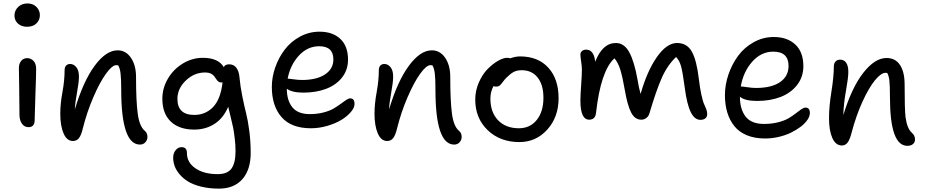

<svg xmlns="http://www.w3.org/2000/svg" viewBox="-20 -780 5423 1126"><path d="M138.2 -623Q106 -623 85.4 -641.6Q64.9 -660.2 64.9 -688Q64.9 -718.8 86.7 -739.3Q108.4 -759.8 141.1 -759.8Q174.3 -759.8 194.1 -739Q213.9 -718.3 213.9 -690.9Q213.9 -662.6 193.8 -642.8Q173.8 -623 138.2 -623ZM147 -34.2Q123 -34.2 108.6 -54.7Q94.2 -75.2 94.2 -106.9Q94.2 -192.4 92.5 -272Q90.8 -351.6 90.8 -380.9Q90.8 -406.2 104 -422.6Q117.2 -439 139.2 -439Q161.1 -439 176.3 -423.1Q191.4 -407.2 191.9 -378.9Q192.4 -349.1 187.7 -224.9Q183.1 -100.6 183.1 -73.2Q183.1 -55.2 174.1 -44.7Q165 -34.2 147 -34.2Z M800.8 67.9Q690.9 67.9 690.9 -253.9Q690.9 -318.8 687 -349.9Q683.1 -380.9 672.9 -397Q669.9 -397.9 661.6 -397.9Q637.7 -397.9 601.3 -347.4Q564.9 -296.9 527.3 -209.7Q489.7 -122.6 465.8 -26.9Q456.1 13.7 442.9 30.3Q429.7 46.9 407.7 46.9Q372.1 46.9 352.8 2.4Q333.5 -42 333.5 -113.8Q333.5 -170.9 346.2 -239.7Q358.9 -308.6 358.9 -369.1Q358.9 -385.3 367.4 -395Q376 -404.8 391.6 -404.8Q412.1 -404.8 427.5 -386Q442.9 -367.2 442.9 -331.1Q442.9 -297.4 431.9 -238.8Q420.9 -180.2 418.9 -138.2Q468.3 -303.7 535.2 -394.3Q602.1 -484.9 669.9 -484.9Q718.3 -484.9 748 -440.9Q777.8 -397 777.8 -329.1Q777.8 -188.5 787.6 -114.3Q797.4 -40 828.6 -13.2Q844.7 -0.5 844.7 22.9Q844.7 41 832.5 54.4Q820.3 67.9 800.8 67.9Z M1264.2 326.2Q1206.5 326.2 1159.4 314.5Q1112.3 302.7 1082.5 284.2Q1052.7 265.6 1032.5 241.2Q1012.2 216.8 1003.9 192.9Q995.6 168.9 995.6 145Q995.6 119.1 1009.8 101.1Q1023.9 83 1045.4 83Q1076.2 83 1076.2 117.2Q1076.2 172.9 1126 207Q1175.8 241.2 1256.3 241.2Q1314.5 241.2 1337.9 208Q1361.3 174.8 1361.3 106.9Q1361.3 69.3 1356.4 29.5Q1351.6 -10.3 1347.2 -31.5Q1342.8 -52.7 1332 -97.4Q1321.3 -142.1 1318.4 -153.8Q1290 -86.9 1238 -53.5Q1186 -20 1119.1 -20Q1031.2 -20 981.7 -66.9Q932.1 -113.8 932.1 -201.2Q932.1 -263.7 965.1 -319.3Q998 -375 1053 -408Q1107.9 -440.9 1169.4 -440.9Q1260.3 -440.9 1292.5 -386.2Q1299.3 -402.8 1324.2 -402.8Q1351.6 -402.8 1366.7 -381.6Q1381.8 -360.4 1384.3 -328.1Q1389.2 -273.9 1400.9 -216.1Q1412.6 -158.2 1423.1 -116.9Q1433.6 -75.7 1441.9 -13.2Q1450.2 49.3 1450.2 117.2Q1450.2 215.3 1401.4 270.8Q1352.5 326.2 1264.2 326.2ZM1020.5 -200.2Q1020.5 -106 1119.1 -106Q1185.5 -106 1230 -152.6Q1274.4 -199.2 1285.2 -297.9Q1281.2 -295.9 1278.3 -295.9Q1267.6 -295.9 1260.3 -302Q1252.9 -308.1 1247.6 -316.7Q1242.2 -325.2 1235.4 -334Q1228.5 -342.8 1215.6 -348.9Q1202.6 -355 1183.6 -355Q1118.7 -355 1069.6 -307.6Q1020.5 -260.3 1020.5 -200.2Z M1803.2 -27.8Q1688 -27.8 1631.1 -93.3Q1574.2 -158.7 1574.2 -270Q1574.2 -327.6 1594.2 -385Q1614.3 -442.4 1649.7 -489Q1685.1 -535.6 1738.8 -564.9Q1792.5 -594.2 1854 -594.2Q1930.7 -594.2 1975.8 -552Q2021 -509.8 2021 -430.2Q2021 -370.1 1986.1 -325.7Q1951.2 -281.2 1892.3 -259Q1833.5 -236.8 1759.3 -236.8Q1691.9 -236.8 1662.1 -259.8Q1662.1 -191.4 1694.3 -151.1Q1726.6 -110.8 1796.9 -110.8Q1840.3 -110.8 1877 -120.4Q1913.6 -129.9 1936.8 -143.6Q1960 -157.2 1977.8 -170.7Q1995.6 -184.1 2009.8 -193.6Q2023.9 -203.1 2034.2 -203.1Q2059.1 -203.1 2059.1 -169.9Q2059.1 -148.4 2037.8 -123.3Q2016.6 -98.1 1982.4 -77.1Q1948.2 -56.2 1900.1 -42Q1852.1 -27.8 1803.2 -27.8ZM1669.9 -318.8Q1675.8 -318.8 1701.9 -314.9Q1728 -311 1752 -311Q1836.9 -311 1886 -343.5Q1935.1 -376 1935.1 -431.2Q1935.1 -508.8 1852.1 -508.8Q1783.7 -508.8 1733.2 -454.3Q1682.6 -399.9 1667 -318.8Z M2643.6 67.9Q2533.7 67.9 2533.7 -253.9Q2533.7 -318.8 2529.8 -349.9Q2525.9 -380.9 2515.6 -397Q2512.7 -397.9 2504.4 -397.9Q2480.5 -397.9 2444.1 -347.4Q2407.7 -296.9 2370.1 -209.7Q2332.5 -122.6 2308.6 -26.9Q2298.8 13.7 2285.6 30.3Q2272.5 46.9 2250.5 46.9Q2214.8 46.9 2195.6 2.4Q2176.3 -42 2176.3 -113.8Q2176.3 -170.9 2189 -239.7Q2201.7 -308.6 2201.7 -369.1Q2201.7 -385.3 2210.2 -395Q2218.8 -404.8 2234.4 -404.8Q2254.9 -404.8 2270.3 -386Q2285.6 -367.2 2285.6 -331.1Q2285.6 -297.4 2274.7 -238.8Q2263.7 -180.2 2261.7 -138.2Q2311 -303.7 2377.9 -394.3Q2444.8 -484.9 2512.7 -484.9Q2561 -484.9 2590.8 -440.9Q2620.6 -397 2620.6 -329.1Q2620.6 -188.5 2630.4 -114.3Q2640.1 -40 2671.4 -13.2Q2687.5 -0.5 2687.5 22.9Q2687.5 41 2675.3 54.4Q2663.1 67.9 2643.6 67.9Z M3025.9 53.2Q2912.6 53.2 2839.8 -16.8Q2767.1 -86.9 2767.1 -195.8Q2767.1 -247.6 2787.8 -295.4Q2808.6 -343.3 2838.6 -374Q2868.7 -404.8 2899.9 -422.9Q2931.2 -440.9 2954.1 -440.9Q2964.8 -440.9 2972.2 -438Q3003.4 -449.2 3029.8 -449.2Q3135.3 -449.2 3195.6 -383.1Q3255.9 -316.9 3255.9 -204.1Q3255.9 -93.8 3189.9 -20.3Q3124 53.2 3025.9 53.2ZM2856 -201.2Q2856 -121.6 2901.1 -74.7Q2946.3 -27.8 3022.9 -27.8Q3088.9 -27.8 3127.9 -76.7Q3167 -125.5 3167 -207Q3167 -282.2 3133.1 -325.2Q3099.1 -368.2 3040 -368.2Q3011.2 -368.2 2991.9 -357.7Q2972.7 -347.2 2949.7 -324.2Q2939 -313.5 2927.7 -298.1Q2916.5 -282.7 2909.4 -277.3Q2902.3 -272 2890.1 -272Q2881.3 -272 2874 -274.9Q2856 -242.2 2856 -201.2Z M3435.5 -78.1Q3383.8 -78.1 3383.8 -189.9Q3383.8 -220.7 3388.2 -281.7Q3392.6 -342.8 3392.6 -373Q3392.6 -390.1 3388.2 -418.9Q3383.8 -447.8 3383.8 -460.9Q3383.8 -472.7 3393.1 -480.7Q3402.3 -488.8 3417.5 -488.8Q3462.9 -488.8 3470.7 -418Q3513.2 -527.8 3591.8 -527.8Q3641.1 -527.8 3670.7 -473.1Q3700.2 -418.5 3718.8 -313Q3726.6 -264.6 3736.8 -229Q3774.9 -363.3 3832.5 -445.6Q3890.1 -527.8 3950.7 -527.8Q4008.3 -527.8 4036.9 -478Q4065.4 -428.2 4078.6 -315.9Q4085 -261.2 4093.8 -222.2Q4102.5 -183.1 4109.9 -168Q4117.2 -152.8 4122.3 -138.7Q4127.4 -124.5 4127.4 -111.8Q4127.4 -94.2 4116.5 -85.7Q4105.5 -77.1 4087.9 -77.1Q4053.2 -77.1 4030.8 -122.8Q4008.3 -168.5 3995.6 -267.1Q3983.4 -360.4 3973.4 -393.8Q3963.4 -427.2 3944.8 -445.8Q3893.1 -396.5 3860.4 -321.8Q3827.6 -247.1 3789.6 -118.2Q3784.7 -99.1 3771.2 -88.6Q3757.8 -78.1 3740.7 -78.1Q3702.6 -78.1 3680.9 -121.1Q3659.2 -164.1 3644.5 -251Q3630.9 -329.1 3617.9 -371.1Q3605 -413.1 3583.5 -438Q3503.4 -365.7 3475.6 -119.1Q3471.7 -78.1 3435.5 -78.1Z M4466.3 32.2Q4406.2 32.2 4360.6 13.4Q4314.9 -5.4 4287.1 -39.8Q4259.3 -74.2 4245.4 -119.9Q4231.4 -165.5 4231.4 -222.2Q4231.4 -282.7 4252 -343Q4272.5 -403.3 4308.6 -452.4Q4344.7 -501.5 4399.7 -532.2Q4454.6 -563 4517.6 -563Q4597.2 -563 4644.3 -518.8Q4691.4 -474.6 4691.4 -392.1Q4691.4 -329.1 4655 -282Q4618.7 -234.9 4557.9 -211.4Q4497.1 -188 4420.4 -188Q4347.7 -188 4319.3 -212.9Q4319.3 -139.2 4352.8 -96.2Q4386.2 -53.2 4460.4 -53.2Q4505.9 -53.2 4543.9 -63Q4582 -72.8 4605.5 -86.9Q4628.9 -101.1 4647 -115.2Q4665 -129.4 4679.2 -139.2Q4693.4 -148.9 4704.1 -148.9Q4729.5 -148.9 4729.5 -117.2Q4729.5 -98.6 4715.8 -77.9Q4702.1 -57.1 4677.2 -37.8Q4652.3 -18.6 4620.1 -2.7Q4587.9 13.2 4547.6 22.7Q4507.3 32.2 4466.3 32.2ZM4329.1 -272.9Q4335.9 -272.9 4363 -268.6Q4390.1 -264.2 4413.6 -264.2Q4504.4 -264.2 4554.4 -298.3Q4604.5 -332.5 4604.5 -393.1Q4604.5 -477.1 4515.1 -477.1Q4443.8 -477.1 4391.4 -418Q4338.9 -358.9 4324.2 -272Z M5300.8 75.2Q5199.2 75.2 5199.2 -210Q5199.2 -275.9 5196 -305.9Q5192.9 -335.9 5183.1 -352.1Q5181.6 -352.1 5178.5 -352.5Q5175.3 -353 5173.8 -353Q5147 -353 5111.1 -309.1Q5075.2 -265.1 5038.1 -183.8Q5001 -102.5 4975.1 -4.9Q4964.4 38.1 4951.2 55.7Q4938 73.2 4917 73.2Q4880.9 73.2 4861.3 29.3Q4841.8 -14.6 4841.8 -86.9Q4841.8 -155.3 4856 -243.2Q4870.1 -331.1 4870.1 -390.1Q4870.1 -408.2 4879.9 -419.2Q4889.6 -430.2 4907.2 -430.2Q4929.7 -430.2 4942.4 -412.1Q4955.1 -394 4955.1 -357.9Q4955.1 -324.7 4941.2 -247.3Q4927.2 -169.9 4925.8 -105Q4974.6 -265.6 5042.7 -352.8Q5110.8 -439.9 5179.2 -439.9Q5231 -439.9 5258.1 -398.9Q5285.2 -357.9 5285.2 -285.2Q5285.2 -138.7 5290.5 -93.8Q5299.3 -26.4 5328.1 -1Q5346.2 14.6 5346.2 38.1Q5346.2 54.2 5334.5 64.7Q5322.8 75.2 5300.8 75.2Z"/></svg>

Font: Shantell Sans Irregular Bouncy
Style: Regular
Weight: 400
Designer: Stephen Nixon, Anya Danilova, Shantell Martin
Foundry: Arrow Type
Version: Version 1.006;[9816181b4]